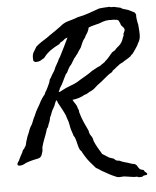

<svg xmlns="http://www.w3.org/2000/svg" viewBox="-79 -769 780 958"><g transform="rotate(-5 311.0 -290.0)"><path d="M281.2 -273.4Q287.1 -261.7 294.4 -251.5Q301.8 -241.2 304.7 -226.6Q308.6 -221.2 308.6 -215.8Q308.6 -209.5 310.5 -204.1Q317.4 -179.7 327.6 -156.7Q337.9 -133.8 347.7 -113.3Q349.6 -96.7 357.9 -86.4Q366.2 -76.2 368.2 -59.6Q376 -41 385.7 -24.4Q395.5 -7.8 405.3 8.8L415 14.6Q417.5 16.1 420.2 17.8Q422.9 19.5 425.8 21.5Q430.7 24.4 432.6 25.9Q436 28.3 440.4 30.3Q445.8 32.7 449.7 33.2Q453.6 33.7 459 36.1Q463.9 39.1 465.3 41Q466.8 43 470.7 45.9Q474.1 46.4 478.5 48.3Q481.9 49.8 486.3 48.8Q502.4 56.6 514.6 59.6Q520.5 61 526.1 62.7Q531.7 64.5 537.1 66.4Q542 68.4 549.3 70.3Q556.6 72.3 561.5 72.3Q570.8 76.7 574.5 84Q578.1 91.3 583.5 97.7Q588.9 104 602.5 105.5Q606 107.9 606.9 110.8Q607.9 113.8 612.3 117.2Q621.6 125 620.6 127Q618.7 129.9 618.2 131.8Q611.3 132.8 604.5 133.8Q597.7 134.8 594.7 139.6Q591.8 139.6 588.6 139.6Q585.4 139.6 581.5 140.1Q575.2 140.6 569.3 136.7Q551.8 137.7 539.1 134.8Q526.9 132.3 505.9 129.9Q500.5 129.9 495.4 130.1Q490.2 130.4 485.4 130.9Q475.1 131.8 467.8 128.9Q446.3 120.1 433.6 113.3Q420.9 106.4 407.2 98.6Q397 93.8 387.7 86.9Q378.4 80.1 368.2 75.2Q354.5 59.6 341.8 44.9Q329.1 30.3 318.4 12.7L312 2Q311 0 309.8 -2Q308.6 -3.9 307.6 -5.9Q304.2 -14.2 300.8 -16.6Q298.3 -18.6 295.9 -22.5Q293.5 -26.4 291 -34.2Q290 -37.6 289.1 -41Q288.1 -44.4 287.1 -47.9Q285.2 -56.6 283.2 -64.9Q281.2 -73.2 278.3 -81.1Q275.9 -87.9 272.9 -91.3Q269.5 -95.7 268.6 -102.5Q264.6 -113.3 261.2 -124.5Q257.8 -135.7 255.9 -148.4Q252.9 -167 248.5 -177.2Q244.6 -186 242.2 -197.3Q235.8 -212.4 225.6 -231.4Q220.2 -241.2 215.6 -249.8Q210.9 -258.3 207 -265.6Q206.1 -268.1 205.6 -270Q205.1 -272 204.6 -273.4Q204.1 -276.4 201.2 -278.3Q195.8 -272.9 192.4 -261.7Q189.5 -251.5 184.6 -244.1Q173.8 -227.1 170.9 -216.3Q168 -205.6 162.1 -196.3Q159.2 -176.3 151.4 -162.1Q148.9 -147.9 141.6 -141.6Q136.7 -124 129.9 -106.4Q126.5 -97.7 123.3 -89.1Q120.1 -80.6 117.2 -72.3Q114.7 -62 112.3 -55.7Q109.4 -48.3 110.4 -40Q110.4 -32.7 107.9 -26.4Q105.5 -20 103.5 -12.7Q98.6 1 82.5 3.9Q74.7 5.4 66.9 7.1Q59.1 8.8 51.8 10.7Q48.8 11.7 45.4 12.7Q42 13.7 38.1 14.6Q26.4 17.6 13.2 24.9Q-0.5 32.2 -13.7 30.3Q-22.5 28.3 -20 20Q-17.6 11.7 -12.7 7.8Q-7.8 -2.9 -2.4 -13.7Q2.9 -24.4 8.8 -34.2Q11.2 -43.5 15.6 -47.9Q21 -51.3 23.4 -58.6Q25.4 -60.5 26.9 -63.5Q28.3 -66.4 29.3 -68.4Q30.8 -71.8 31.7 -78.6Q32.7 -85.4 34.2 -88.9Q35.6 -92.8 37.1 -96.9Q38.6 -101.1 39.6 -105Q42 -114.3 46.9 -123L51.3 -134.8Q52.2 -137.7 53.7 -141.1Q55.2 -144.5 56.6 -148.4Q59.1 -154.8 62.5 -159.7Q66.4 -165.5 69.3 -170.9Q75.2 -185.1 78.1 -192.9Q81.5 -201.7 85.9 -209Q94.7 -231.4 104 -246.6Q109.4 -254.9 114.3 -264.2Q119.1 -273.4 124 -283.2Q125 -284.7 126 -286.1Q127 -287.6 127.9 -288.6Q129.9 -290.5 130.9 -294.9Q134.8 -297.4 136.7 -301.8Q138.7 -306.2 142.6 -308.6Q146.5 -314.5 148.4 -320.3Q150.9 -326.7 154.3 -330.1Q164.1 -348.1 172.9 -369.1Q173.8 -371.6 174.3 -373.8Q174.8 -376 175.3 -377.9Q176.3 -383.8 177.7 -385.7Q183.1 -392.1 185.1 -396.5Q187 -401.4 188.5 -403.3Q190.4 -406.7 192.6 -409.9Q194.8 -413.1 196.8 -416.5Q199.2 -419.9 201.2 -423.3Q203.1 -426.8 205.1 -430.7Q210 -444.8 218.3 -457.5Q226.6 -470.7 231.4 -483.4Q237.3 -492.2 238.3 -493.2Q239.3 -494.1 239.3 -496.1Q252 -520.5 262.2 -541.5Q272.5 -562.5 283.2 -585Q271.5 -582.5 264.2 -575.2Q256.8 -567.9 247.1 -564.5Q244.1 -560.5 243.2 -559.6L239.3 -555.7Q214.8 -543.9 194.3 -529.3Q173.8 -514.6 158.2 -493.2Q151.4 -490.2 147.9 -487.8Q145.5 -485.8 142.8 -484.4Q140.1 -482.9 137.7 -481.4Q130.9 -478.5 120.1 -477.5Q109.4 -476.6 103.5 -484.4Q100.1 -512.7 108.4 -526.4Q117.7 -541 125 -553.7Q136.2 -564 152.3 -574.7L180.7 -592.8Q193.4 -601.6 196.8 -604.5Q199.2 -606.4 204.1 -609.4Q215.8 -617.2 228 -625.7Q240.2 -634.3 252.9 -643.6Q268.1 -657.2 287.1 -664.1Q296.4 -667 304.2 -669.2Q312 -671.4 318.4 -673.3Q324.7 -675.3 330.6 -677.2Q336.4 -679.2 341.8 -681.6Q373 -687.5 399.4 -696.8Q425.8 -706.1 453.1 -715.8Q460 -716.8 466.3 -717.3Q472.7 -717.8 479 -718.3L505.9 -719.7Q509.8 -716.8 517.1 -717.3Q521 -717.8 524.2 -717.5Q527.3 -717.3 530.3 -716.8Q534.2 -715.8 538.1 -715.1Q542 -714.4 545.4 -713.4Q549.3 -712.9 553 -711.9Q556.6 -710.9 560.5 -710Q566.9 -704.1 577.6 -701.7Q586.9 -699.7 598.6 -695.3Q606.4 -691.4 613.3 -688Q620.1 -684.6 627.9 -680.7Q634.8 -672.4 634.3 -667Q633.8 -664.1 634 -659.9Q634.3 -655.8 634.8 -650.4L636.2 -641.1Q637.2 -635.3 637.7 -631.8Q637.7 -627.9 639.2 -625Q640.6 -622.1 640.6 -619.1Q641.1 -610.8 641.8 -602.8Q642.6 -594.7 643.1 -586.4Q644.5 -569.3 642.6 -553.7Q640.1 -540.5 635.7 -533.7Q633.3 -529.8 630.9 -524.9Q628.4 -520 626 -514.6Q620.1 -504.9 613.3 -495.1Q606.4 -485.4 598.6 -474.6Q597.2 -473.6 595.7 -472.9Q594.2 -472.2 593.3 -471.2Q590.3 -469.2 589.8 -465.8Q576.2 -455.6 566.4 -450.2Q557.1 -445.3 547.9 -438.5Q543.9 -436.5 540 -434.6Q536.1 -432.6 532.2 -430.7Q527.8 -426.3 522.5 -422.9Q519.5 -420.9 516.8 -418.9Q514.2 -417 511.7 -415Q503.9 -407.2 498 -404.3Q492.7 -401.4 490.2 -394.5Q468.8 -382.8 450.2 -365.7Q433.6 -350.6 412.1 -335.9Q408.2 -332.5 404.5 -329.1Q400.9 -325.7 397 -322.3Q390.1 -315.9 379.9 -310.5Q366.2 -304.7 359.9 -299.8Q354 -295.4 342.8 -293Q316.9 -277.3 281.2 -273.4ZM499 -654.3Q494.1 -653.3 489.3 -653.3Q482.4 -653.3 476.6 -651.4Q471.7 -650.4 466.3 -648.7Q460.9 -647 455.1 -644.5Q449.2 -642.1 443.4 -640.4Q437.5 -638.7 431.6 -637.7Q423.8 -635.7 417.7 -634Q411.6 -632.3 406.7 -630.9Q396.5 -627.4 393.6 -626Q392.1 -624.5 391.1 -619.1Q390.1 -613.3 388.7 -611.3Q384.8 -601.6 378.9 -593.3Q373 -585.4 370.1 -577.1Q359.9 -565.9 354.5 -552.2Q352.1 -545.9 349.6 -540.3Q347.2 -534.7 344.7 -529.3Q338.4 -521 333.5 -513.7Q328.6 -506.3 325.2 -500L319.3 -493.7Q318.4 -492.7 318.4 -491.2Q306.6 -479.5 299.3 -464.8Q292 -450.2 281.2 -439.5Q277.3 -433.6 274.7 -428.5Q272 -423.3 270 -418.9Q266.1 -409.2 258.8 -403.3L251.5 -388.2Q249.5 -384.8 247.8 -380.9Q246.1 -377 244.1 -373Q235.8 -354.5 222.7 -335Q222.7 -330.6 220.2 -327.1Q218.8 -325.2 215.8 -320.3Q219.7 -317.4 223.6 -319.3Q227.5 -321.3 230.5 -323.2Q253.4 -335.9 279.3 -345.2Q307.1 -355 327.1 -369.1Q345.7 -379.9 361.3 -389.2Q377 -398.4 391.6 -409.2L414.1 -421.4Q418 -423.8 422.6 -425.8Q427.2 -427.7 432.6 -429.7Q441.4 -437 449.2 -441.4Q457.5 -446.3 462.9 -453.1Q472.7 -460.9 482.4 -473.1Q492.2 -485.4 501 -494.1Q505.9 -494.6 506.8 -497.6Q507.8 -500 512.7 -500Q521 -511.2 531.7 -519Q543 -527.3 548.8 -538.1Q554.2 -546.4 556.2 -553.7Q558.6 -562 563.5 -571.3Q561.5 -578.6 566.9 -587.4Q572.3 -596.2 570.3 -602.5Q567.9 -610.4 562.5 -614.7Q556.6 -619.6 553.7 -626Q551.8 -634.3 549.3 -637.7Q547.4 -641.1 544.9 -647.5Q543 -648.4 541.3 -649.4Q539.6 -650.4 538.1 -651.4Q535.6 -653.3 528.3 -652.3Q523.4 -654.8 515.1 -653.8Q511.2 -653.3 507.1 -653.6Q502.9 -653.8 499 -654.3Z"/></g></svg>

Font: Fasthand
Style: Regular
Weight: 400
Designer: Danh Hong
Version: Version 8.002; ttfautohint (v1.8.3)